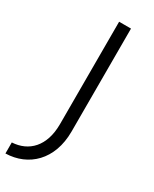

<svg xmlns="http://www.w3.org/2000/svg" viewBox="-256 -767 773 966"><g transform="rotate(30 130.5 -284.0)"><path d="M-36 146C95 143 197 49 197 -116V-714H128V-119C128 10 59 77 -36 82V146Z"/></g></svg>

Font: Josefin Sans
Style: Regular
Weight: 400
Designer: Santiago Orozco
Foundry: Typemade
Version: 1.000